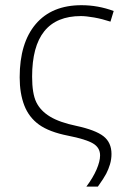

<svg xmlns="http://www.w3.org/2000/svg" viewBox="-20 -522 481 724"><path d="M101.1 -232.9Q101.1 -168.9 116.9 -136.5Q132.8 -104 168.7 -82.3Q204.6 -60.5 267.6 -47.4Q340.3 -31.7 370.4 -8.1Q400.4 15.6 400.4 58.6Q400.4 78.6 394.8 97.4Q389.2 116.2 380.6 132.8Q372.1 149.4 349.1 181.6H305.7Q330.6 148.4 344 117.4Q357.4 86.4 357.4 64Q357.4 34.7 330.6 18.8Q303.7 2.9 236.8 -10.3Q165.5 -24.4 127.2 -52Q88.9 -79.6 71.5 -124.8Q54.2 -169.9 54.2 -230.5Q54.2 -359.9 114.7 -431.2Q175.3 -502.4 287.1 -502.4Q349.6 -502.4 408.7 -480.5L396.5 -440.4Q365.2 -450.7 334.7 -456.1Q304.2 -461.4 285.2 -461.4Q101.1 -461.4 101.1 -232.9Z"/></svg>

Font: Bpm'online Open Sans Light
Style: Regular
Weight: 300
Foundry: Ascender Corporation
Version: Version 1.10